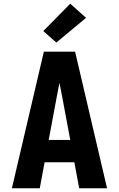

<svg xmlns="http://www.w3.org/2000/svg" viewBox="-20 -1013 640 1033"><path d="M44 0 216 -735H384L556 0H406L380 -140H220L194 0ZM358 -260 315 -490Q311 -509 307.5 -528.5Q304 -548 300 -567Q296 -548 292.5 -528.5Q289 -509 285 -490L242 -260ZM283 -784 213 -846 358 -993 443 -917Z"/></svg>

Font: Iosevka Heavy Extended
Style: Regular
Weight: 900
Width: 7
Monospace: yes
Designer: Belleve Invis
Foundry: Belleve Invis
Version: Version 32.5.0; ttfautohint (v1.8.4)